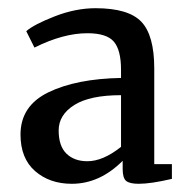

<svg xmlns="http://www.w3.org/2000/svg" viewBox="-20 -440 456 468"><path d="M30 -112Q30 -182 98 -215Q166 -248 275 -250V-270Q275 -318 257.5 -338.5Q240 -359 193 -359Q134 -359 64 -324L44 -364Q62 -380 113 -400Q164 -420 213 -420Q293 -420 324.5 -387Q356 -354 356 -273V-40H399V-4Q348 8 318 8Q296 8 287.5 1Q279 -6 279 -28V-48Q223 8 155 8Q101 8 65.5 -23Q30 -54 30 -112ZM193 -47Q231 -47 275 -82V-208Q199 -208 161 -184Q123 -160 123 -122Q123 -84 142 -65.5Q161 -47 193 -47Z"/></svg>

Font: Aikya Medium
Style: Regular
Weight: 500
Designer: Neelakash Kshetrimayum (Latin subset based on Merriweather by Eben Sorkin)
Foundry: Brand New Type
Version: Version 1.00 b005